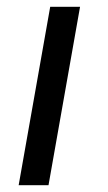

<svg xmlns="http://www.w3.org/2000/svg" viewBox="-20 -546 318 566"><path d="M35 0 128 -526H216L123 0Z"/></svg>

Font: Archivo VF Beta
Style: Italic
Weight: 400
Italic angle: -10°
Designer: Hector Gatti
Foundry: Omnibus-Type
Version: Version 1.002